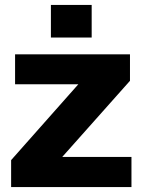

<svg xmlns="http://www.w3.org/2000/svg" viewBox="-20 -757 580 777"><path d="M25 0V-109L297 -416H41V-537H506V-430L232 -122H512V0ZM186 -605V-737H351V-605Z"/></svg>

Font: Hubot Sans
Style: Bold
Weight: 700
Designer: Deni Anggara
Foundry: GitHub, Inc., Subsidiary of Microsoft Corporation
Version: Version 2.000